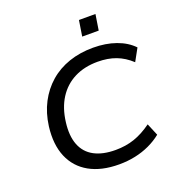

<svg xmlns="http://www.w3.org/2000/svg" viewBox="-158 -1031 1084 1170"><g transform="rotate(-20 383.5 -446.5)"><path d="M416 9Q301 9 223.5 -34.5Q146 -78 111.5 -159.5Q77 -241 91 -355Q102 -439 136.5 -505Q171 -571 225 -618Q279 -665 350.5 -689.5Q422 -714 507 -714Q589 -714 655 -690.5Q721 -667 763 -623L719 -543Q674 -585 622 -604.5Q570 -624 504 -624Q418 -624 353 -591Q288 -558 248 -495.5Q208 -433 197 -344Q186 -258 209 -199Q232 -140 287 -110.5Q342 -81 425 -81Q491 -81 547 -100Q603 -119 661 -161L694 -82Q658 -53 614 -32.5Q570 -12 520 -1.5Q470 9 416 9ZM469 -800 485 -902H592L576 -800Z"/></g></svg>

Font: Nunito Sans 10pt SemiExpanded Medium
Style: Italic
Weight: 500
Width: 6
Italic angle: -9°
Designer: Vernon Adams
Foundry: Vernon Adams
Version: Version 3.101;gftools[0.9.27]